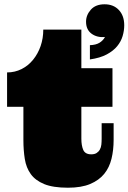

<svg xmlns="http://www.w3.org/2000/svg" viewBox="-20 -858 603 901"><path d="M361.8 -719.2V-538.1H507.8V-356.9H361.8V-207Q361.8 -174.8 370.8 -154.3Q379.9 -133.8 408.2 -133.8Q423.8 -133.8 433.3 -139.9Q442.9 -146 448.5 -156Q454.1 -166 455.6 -179Q457 -191.9 457 -207V-279.8H513.2V-201.2Q513.2 -153.8 503.2 -112.8Q493.2 -71.8 469 -42Q444.8 -12.2 403.3 5.4Q361.8 22.9 298.8 22.9Q229 22.9 187.5 5.9Q146 -11.2 124.5 -41Q103 -70.8 96.4 -111.8Q89.8 -152.8 89.8 -201.2V-356.9H13.2V-518.1Q49.8 -518.1 81.3 -533.9Q112.8 -549.8 135.5 -577.9Q158.2 -606 170.7 -642.1Q183.1 -678.2 183.1 -719.2ZM401.9 -646Q429.7 -647 446.3 -657Q462.9 -667 472.7 -684.1Q434.6 -681.2 409.2 -700.2Q383.8 -719.2 383.8 -756.3Q383.8 -787.1 406.2 -812.5Q428.7 -837.9 470.7 -837.9Q512.7 -837.9 537.8 -811Q563 -784.2 563 -739.3Q563 -714.4 555.4 -688.7Q547.9 -663.1 529.8 -641.1Q511.7 -619.1 480.7 -602.5Q449.7 -585.9 401.9 -579.1Z"/></svg>

Font: Ultra
Style: Regular
Weight: 400
Designer: Astigmatic (AOETI)
Foundry: Astigmatic (AOETI)
Version: Version 1.001